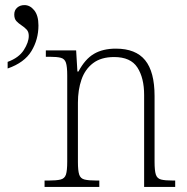

<svg xmlns="http://www.w3.org/2000/svg" viewBox="-20 -734 735 754"><path d="M155 0V-25H171Q202 -25 218 -29Q234 -33 239 -48.5Q244 -64 244 -99V-438Q244 -472 239 -487.5Q234 -503 219 -507Q204 -511 176 -511H160V-536H279L284 -453H288Q314 -502 349 -522.5Q384 -543 435 -543Q513 -543 550 -497.5Q587 -452 587 -357V-99Q587 -64 592 -48.5Q597 -33 612.5 -29Q628 -25 659 -25H668V0H546V-361Q546 -428 519.5 -469Q493 -510 428 -510Q377 -510 345.5 -486Q314 -462 300 -421.5Q286 -381 286 -331V-98Q286 -64 291 -48.5Q296 -33 312 -29Q328 -25 359 -25H370V0ZM10 -491Q54 -507 73.5 -537.5Q93 -568 93 -593Q93 -609 84.5 -618Q76 -627 64.5 -634.5Q53 -642 44.5 -651Q36 -660 36 -677Q36 -694 47.5 -704Q59 -714 76 -714Q98 -714 114.5 -693.5Q131 -673 131 -634Q131 -579 103.5 -533.5Q76 -488 10 -465Z"/></svg>

Font: Noto Serif SemiCondensed ExtraLight
Style: Regular
Weight: 200
Width: 4
Designer: Monotype Design Team
Foundry: Monotype Imaging Inc.
Version: Version 2.014